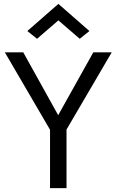

<svg xmlns="http://www.w3.org/2000/svg" viewBox="-20 -970 601 990"><path d="M556 -700 323 -302V0H238V-301L5 -700H100L280 -376L461 -700ZM171 -770 121 -810 281 -950 441 -810 391 -770 281 -865Z"/></svg>

Font: Jost
Style: Regular
Weight: 400
Version: Version 3.710